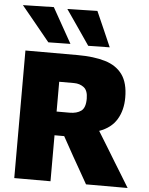

<svg xmlns="http://www.w3.org/2000/svg" viewBox="-63 -1019 829 1069"><g transform="rotate(5 352.0 -484.0)"><path d="M57.5 0V-713H349.5Q440 -713 503.5 -694Q567 -675 600.5 -628.5Q634 -582 634 -500Q634 -429.5 603 -378Q572 -326.5 505.5 -303L563 -209.5Q583 -176 606.5 -138Q630 -100 652 -64Q674 -27.5 691 0H458.5Q436 -40 415.2 -76.5Q394.5 -113 374.5 -148L314 -257H260V0ZM343.5 -556H260V-389.5H332.5Q373 -389.5 397 -407Q421 -424.5 421 -475.5Q421 -521 398 -538.5Q375 -556 343.5 -556ZM180.5 -769.5Q142 -816.5 102.5 -865Q63 -913 21.5 -963.5L194 -967.5Q221.5 -918 249 -869.5Q276.5 -820.5 304 -771.5ZM403.5 -769.5Q371.5 -816.5 338.2 -864.8Q305 -913 270 -963.5L437.5 -967.5Q459 -918 480.5 -870Q501.5 -821.5 523.5 -771.5Z"/></g></svg>

Font: Heraclito ExtraBold
Style: Regular
Weight: 800
Designer: Kostas Bartsokas (font) & Cristiano Sobral (main changes)
Foundry: Kostas Bartsokas (font) & Cristiano Sobral (main changes)
Version: Version 1.00;July 8, 2020;FontCreator 13.0.0.2655 64-bit